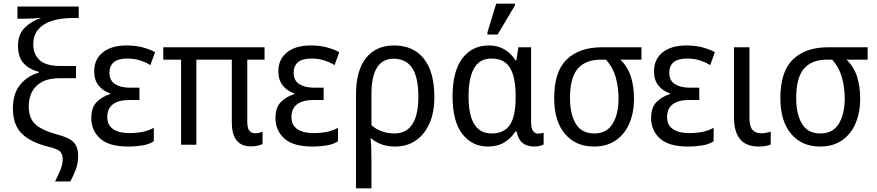

<svg xmlns="http://www.w3.org/2000/svg" viewBox="-20 -796 4821 1056"><path d="M283 202Q301 166 313 136.5Q325 107 325 79Q325 54 311.5 38.5Q298 23 246 11Q149 -13 100 -61Q51 -109 51 -200Q51 -284 93 -332.5Q135 -381 193 -396V-401Q140 -415 109.5 -448.5Q79 -482 79 -545Q79 -608 117.5 -645Q156 -682 208 -698Q192 -696 164 -694.5Q136 -693 109 -693H76V-760H413V-697H378Q318 -697 269.5 -682.5Q221 -668 192 -636Q163 -604 163 -550Q163 -499 197 -466Q231 -433 317 -433H398V-366H313Q249 -366 211 -345.5Q173 -325 155.5 -290Q138 -255 138 -212Q138 -171 151.5 -143Q165 -115 198.5 -94.5Q232 -74 292 -57Q363 -39 386.5 -12Q410 15 410 61Q410 101 397.5 134.5Q385 168 367 202Z M686 10Q579 10 530.5 -34.5Q482 -79 482 -147Q482 -206 513 -236Q544 -266 585 -278V-283Q547 -295 522.5 -325.5Q498 -356 498 -404Q498 -470 545.5 -508Q593 -546 676 -546Q725 -546 764.5 -535.5Q804 -525 833 -509L807 -438Q779 -455 748 -464.5Q717 -474 682 -474Q629 -474 605.5 -453.5Q582 -433 582 -396Q582 -353 613 -333.5Q644 -314 691 -314H747V-246H691Q632 -246 601 -222.5Q570 -199 570 -152Q570 -108 602 -86Q634 -64 691 -64Q730 -64 763.5 -70.5Q797 -77 826 -93V-19Q800 -2 762.5 4Q725 10 686 10Z M1360 9Q1255 9 1255 -123V-468H1060V0H976V-468H878V-536H1435V-468H1340V-127Q1340 -91 1351.5 -77Q1363 -63 1383 -63Q1395 -63 1405.5 -65.5Q1416 -68 1424 -72V-4Q1415 1 1398 5Q1381 9 1360 9Z M1699 10Q1592 10 1543.5 -34.5Q1495 -79 1495 -147Q1495 -206 1526 -236Q1557 -266 1598 -278V-283Q1560 -295 1535.5 -325.5Q1511 -356 1511 -404Q1511 -470 1558.5 -508Q1606 -546 1689 -546Q1738 -546 1777.5 -535.5Q1817 -525 1846 -509L1820 -438Q1792 -455 1761 -464.5Q1730 -474 1695 -474Q1642 -474 1618.5 -453.5Q1595 -433 1595 -396Q1595 -353 1626 -333.5Q1657 -314 1704 -314H1760V-246H1704Q1645 -246 1614 -222.5Q1583 -199 1583 -152Q1583 -108 1615 -86Q1647 -64 1704 -64Q1743 -64 1776.5 -70.5Q1810 -77 1839 -93V-19Q1813 -2 1775.5 4Q1738 10 1699 10Z M1938 240V-275Q1938 -409 1993.5 -477.5Q2049 -546 2147 -546Q2253 -546 2311 -473.5Q2369 -401 2369 -262Q2369 -178 2342 -117Q2315 -56 2266.5 -23Q2218 10 2153 10Q2075 10 2023 -34H2018Q2021 -11 2022 24Q2023 59 2023 98V240ZM2150 -62Q2215 -62 2248 -113Q2281 -164 2281 -262Q2281 -371 2247 -422Q2213 -473 2145 -473Q2023 -473 2023 -278V-108Q2047 -85 2080.5 -73.5Q2114 -62 2150 -62Z M2664 10Q2576 10 2522.5 -59.5Q2469 -129 2469 -266Q2469 -403 2522.5 -474.5Q2576 -546 2669 -546Q2717 -546 2754 -524.5Q2791 -503 2815 -464H2820L2831 -536H2901V-122Q2901 -90 2912 -75.5Q2923 -61 2940 -61Q2948 -61 2956.5 -62.5Q2965 -64 2970 -66V-2Q2963 3 2948 6.5Q2933 10 2919 10Q2880 10 2855.5 -8.5Q2831 -27 2821 -73H2815Q2791 -35 2753.5 -12.5Q2716 10 2664 10ZM2684 -62Q2753 -62 2784.5 -109.5Q2816 -157 2816 -257V-267Q2816 -370 2785.5 -422Q2755 -474 2682 -474Q2618 -474 2587.5 -420.5Q2557 -367 2557 -265Q2557 -62 2684 -62ZM2661 -606V-618L2709 -776H2812V-766L2717 -606Z M3247 10Q3146 10 3087 -60Q3028 -130 3028 -256Q3028 -403 3097.5 -469.5Q3167 -536 3291 -536H3508V-468H3392Q3432 -429 3449.5 -375.5Q3467 -322 3467 -251Q3467 -178 3442 -118.5Q3417 -59 3367.5 -24.5Q3318 10 3247 10ZM3248 -62Q3317 -62 3349.5 -115.5Q3382 -169 3382 -253Q3382 -315 3366.5 -370.5Q3351 -426 3313 -468H3286Q3200 -468 3157.5 -418Q3115 -368 3115 -257Q3115 -168 3147 -115Q3179 -62 3248 -62Z M3765 10Q3658 10 3609.5 -34.5Q3561 -79 3561 -147Q3561 -206 3592 -236Q3623 -266 3664 -278V-283Q3626 -295 3601.5 -325.5Q3577 -356 3577 -404Q3577 -470 3624.5 -508Q3672 -546 3755 -546Q3804 -546 3843.5 -535.5Q3883 -525 3912 -509L3886 -438Q3858 -455 3827 -464.5Q3796 -474 3761 -474Q3708 -474 3684.5 -453.5Q3661 -433 3661 -396Q3661 -353 3692 -333.5Q3723 -314 3770 -314H3826V-246H3770Q3711 -246 3680 -222.5Q3649 -199 3649 -152Q3649 -108 3681 -86Q3713 -64 3770 -64Q3809 -64 3842.5 -70.5Q3876 -77 3905 -93V-19Q3879 -2 3841.5 4Q3804 10 3765 10Z M4153 10Q4083 10 4050 -31Q4017 -72 4017 -149V-536H4102V-147Q4102 -100 4119 -81.5Q4136 -63 4165 -63Q4180 -63 4193.5 -65.5Q4207 -68 4219 -72V-1Q4207 4 4190.5 7Q4174 10 4153 10Z M4491 10Q4390 10 4331 -60Q4272 -130 4272 -256Q4272 -403 4341.5 -469.5Q4411 -536 4535 -536H4752V-468H4636Q4676 -429 4693.5 -375.5Q4711 -322 4711 -251Q4711 -178 4686 -118.5Q4661 -59 4611.5 -24.5Q4562 10 4491 10ZM4492 -62Q4561 -62 4593.5 -115.5Q4626 -169 4626 -253Q4626 -315 4610.5 -370.5Q4595 -426 4557 -468H4530Q4444 -468 4401.5 -418Q4359 -368 4359 -257Q4359 -168 4391 -115Q4423 -62 4492 -62Z"/></svg>

Font: Noto Sans SemiCondensed
Style: Regular
Weight: 400
Width: 4
Designer: Monotype Design Team
Foundry: Monotype Imaging Inc.
Version: Version 2.013; ttfautohint (v1.8.4.7-5d5b)